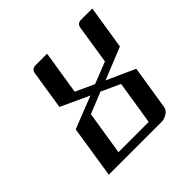

<svg xmlns="http://www.w3.org/2000/svg" viewBox="-124 -545 651 651"><g transform="rotate(-45 201.5 -219.0)"><path d="M43.9 0 73.2 -188 189.9 -233.9 87.9 -280.8 109.9 -420.9Q112.8 -438 130.9 -438H186L161.1 -280.8L228 -250L306.2 -280.8L328.1 -420.9Q331.1 -438 349.1 -438H402.8L377.9 -280.8L262.2 -233.9L363.8 -188L338.9 -30.8Q336.4 -16.1 324.2 -8.8Q311 0 297.9 0ZM121.1 -30.8H266.1L291 -188L223.1 -219.2L146 -188Z"/></g></svg>

Font: Hhenum
Style: Italic
Weight: 400
Designer: T. Christopher White
Version: Version 1.0